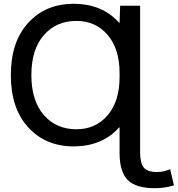

<svg xmlns="http://www.w3.org/2000/svg" viewBox="-20 -760 935 1010"><path d="M607 -640H609L612 -730H717V40Q717 98 736.5 121.5Q756 145 805 145Q840 145 875 130L895 215Q847 230 795 230Q695 230 652 187Q609 144 609 45V-90H607Q518 10 367 10Q220 10 128.5 -90Q37 -190 37 -365Q37 -540 128.5 -640Q220 -740 367 -740Q518 -740 607 -640ZM382 -80Q483 -80 546 -153.5Q609 -227 609 -355V-375Q609 -503 546 -576.5Q483 -650 382 -650Q276 -650 210.5 -575Q145 -500 145 -365Q145 -230 210.5 -155Q276 -80 382 -80Z"/></svg>

Font: M PLUS 1p Medium
Style: Regular
Weight: 500
Version: Version 1.062